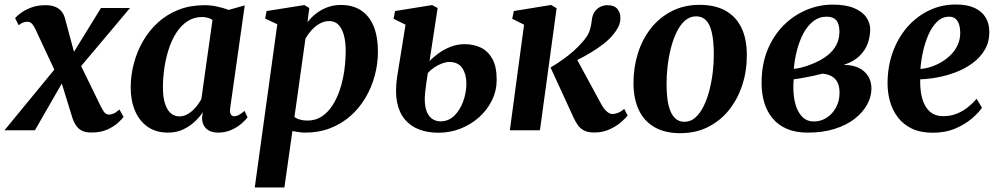

<svg xmlns="http://www.w3.org/2000/svg" viewBox="-49 -578 4429 852"><path d="M356 10Q333.5 10 318 3.5Q302.5 -3 291.8 -16.8Q281 -30.5 273.5 -51L209 -260L250.5 -251.5L106 0H-29L224.5 -308.5L212.5 -225L110 -444.5Q103.5 -459.5 94.8 -470.5Q86 -481.5 73.5 -481.5Q60.5 -481.5 51.5 -477.2Q42.5 -473 34 -466L18 -497.5Q24 -505.5 42 -519.2Q60 -533 88.2 -544Q116.5 -555 153.5 -555Q177 -555 194 -548.5Q211 -542 222.5 -529.2Q234 -516.5 239 -497.5L292.5 -299L252.5 -304.5L399 -542.5H528L277.5 -245L289.5 -329L393.5 -115.5Q402.5 -96.5 411.5 -83Q420.5 -69.5 435 -69.5Q444 -69.5 454.8 -74Q465.5 -78.5 481 -92L499.5 -59.5Q492.5 -49.5 474.5 -33Q456.5 -16.5 427.2 -3.2Q398 10 356 10Z M972.5 -99Q970 -78 975.5 -70Q981 -62 991 -62Q999.5 -62 1010.2 -67.5Q1021 -73 1036 -86L1049.5 -57.5Q1042.5 -47.5 1024.5 -31.2Q1006.5 -15 979.5 -2.2Q952.5 10.5 918 10.5Q885.5 10.5 866.8 -6.8Q848 -24 847.5 -55L851 -79.5Q836 -57.5 813.8 -37Q791.5 -16.5 762.5 -3Q733.5 10.5 697 10.5Q643 10.5 606 -15.5Q569 -41.5 550 -86.8Q531 -132 531 -189.5Q531 -243.5 545 -296.5Q559 -349.5 586 -396.2Q613 -443 652.5 -478.8Q692 -514.5 743.8 -534.8Q795.5 -555 858.5 -555Q886 -555 915 -548.8Q944 -542.5 965.5 -534L1037 -554ZM894 -489.5Q885 -495.5 873.5 -499Q862 -502.5 848 -502.5Q811 -502.5 782.5 -483.5Q754 -464.5 733.2 -432.2Q712.5 -400 699.5 -359.2Q686.5 -318.5 680.2 -275Q674 -231.5 674 -190Q674 -147 683.2 -118.2Q692.5 -89.5 709 -75.5Q725.5 -61.5 747 -61.5Q762 -61.5 776 -67.8Q790 -74 802.8 -85Q815.5 -96 826 -109.8Q836.5 -123.5 844.5 -138.5Z M1081.5 254 1181.5 -470.5 1127.5 -495.5 1134 -529 1301.5 -555.5 1323.5 -542.5 1315.5 -479.5Q1331 -500 1353.2 -517.5Q1375.5 -535 1403.2 -545.5Q1431 -556 1463.5 -556Q1517 -556 1553.8 -531.5Q1590.5 -507 1609.2 -461Q1628 -415 1628 -349.5Q1628 -294.5 1613.8 -241.8Q1599.5 -189 1572.2 -143.2Q1545 -97.5 1505.8 -63Q1466.5 -28.5 1416 -9Q1365.5 10.5 1305 10.5Q1291.5 10.5 1277 8.2Q1262.5 6 1248.5 3.5L1213 254ZM1257.5 -58.5Q1268.5 -51 1283 -47Q1297.5 -43 1316 -43Q1352 -43 1379.5 -61.5Q1407 -80 1427 -111.2Q1447 -142.5 1460 -182.5Q1473 -222.5 1479 -266.5Q1485 -310.5 1485 -353.5Q1485 -392.5 1477 -422Q1469 -451.5 1453 -468Q1437 -484.5 1412 -484.5Q1389.5 -484.5 1369.2 -473Q1349 -461.5 1333 -443.5Q1317 -425.5 1306.5 -407Z M1896 11Q1849.5 11 1811.5 -3.2Q1773.5 -17.5 1748 -47.5Q1722.5 -77.5 1713 -124.5Q1703.5 -171.5 1713.5 -238L1750.5 -468.5L1697.5 -494.5L1704 -529L1868.5 -555.5L1893 -542.5L1857 -306.5Q1872 -323 1895.8 -340.5Q1919.5 -358 1949.5 -370Q1979.5 -382 2013 -382Q2052.5 -382 2084.5 -366.8Q2116.5 -351.5 2135.8 -317Q2155 -282.5 2155 -224.5Q2155 -175.5 2134.2 -133Q2113.5 -90.5 2077.2 -58Q2041 -25.5 1994.5 -7.2Q1948 11 1896 11ZM1905.5 -39.5Q1941.5 -39.5 1967 -64.5Q1992.5 -89.5 2006.5 -128.2Q2020.5 -167 2020.5 -208Q2020.5 -248.5 2002.5 -275.8Q1984.5 -303 1944 -303Q1930 -303 1912.5 -296.5Q1895 -290 1878.2 -278.8Q1861.5 -267.5 1849.5 -254Q1846 -233 1843 -211.5Q1840 -190 1837.5 -167.5Q1833 -122.5 1841 -94Q1849 -65.5 1866.2 -52.5Q1883.5 -39.5 1905.5 -39.5Z M2213.5 0 2276.5 -468.5 2224 -494.5 2231 -529 2396.5 -556 2421 -541.5 2347 0ZM2587.5 10Q2559.5 10 2542.2 0.8Q2525 -8.5 2514.8 -23.2Q2504.5 -38 2497 -54.5L2394 -278.5Q2423.5 -296 2448.5 -313.8Q2473.5 -331.5 2495.5 -351Q2517.5 -370.5 2536.5 -392.5Q2561 -420 2568.2 -443.8Q2575.5 -467.5 2577 -487.5Q2579.5 -511.5 2590.2 -526.5Q2601 -541.5 2616 -548.2Q2631 -555 2646 -555Q2676.5 -555 2690 -539Q2703.5 -523 2704 -501Q2704.5 -477.5 2694.8 -458.5Q2685 -439.5 2671.5 -424Q2655 -403.5 2629.8 -383.8Q2604.5 -364 2575.8 -346.5Q2547 -329 2519.2 -315Q2491.5 -301 2469.5 -291.5L2499.5 -336L2617.5 -118.5Q2629.5 -96 2642.8 -84Q2656 -72 2669.5 -72Q2679 -72 2693 -77.2Q2707 -82.5 2721 -95L2736 -65.5Q2726.5 -52.5 2705.8 -34.8Q2685 -17 2654.8 -3.5Q2624.5 10 2587.5 10Z M3056 -556.5Q3124 -556.5 3170.5 -530.5Q3217 -504.5 3241 -455Q3265 -405.5 3265 -334.5Q3265.5 -265 3245.5 -202.5Q3225.5 -140 3187.2 -91.5Q3149 -43 3094 -15Q3039 13 2969.5 13Q2902.5 13 2856.2 -13.2Q2810 -39.5 2786.2 -89Q2762.5 -138.5 2762 -208.5Q2762 -279 2781.8 -341.8Q2801.5 -404.5 2839.8 -452.8Q2878 -501 2932.5 -528.8Q2987 -556.5 3056 -556.5ZM3040.5 -505.5Q3012 -505.5 2990.5 -486.5Q2969 -467.5 2953.5 -435.5Q2938 -403.5 2928 -364Q2918 -324.5 2913.2 -282.8Q2908.5 -241 2909 -203.5Q2909 -144.5 2918.5 -108Q2928 -71.5 2945.5 -54.5Q2963 -37.5 2988 -37.5Q3016 -37.5 3037.2 -56.8Q3058.5 -76 3074 -108Q3089.5 -140 3099.5 -179.5Q3109.5 -219 3114.2 -260.8Q3119 -302.5 3118.5 -340.5Q3118 -399.5 3109.2 -435.8Q3100.5 -472 3083.2 -488.8Q3066 -505.5 3040.5 -505.5Z M3535.5 10.5Q3481.5 10.5 3442.8 -6.2Q3404 -23 3379 -53.2Q3354 -83.5 3342.2 -123.5Q3330.5 -163.5 3330.5 -209.5Q3330.5 -292 3357 -356.5Q3383.5 -421 3428.5 -465.8Q3473.5 -510.5 3529.8 -534Q3586 -557.5 3645.5 -557.5Q3704.5 -557.5 3741.5 -541.8Q3778.5 -526 3795.5 -500.8Q3812.5 -475.5 3812.5 -447.5Q3812.5 -416 3801.5 -385.2Q3790.5 -354.5 3764.8 -329.5Q3739 -304.5 3695 -290Q3734.5 -290 3761.8 -276.8Q3789 -263.5 3803.5 -239.8Q3818 -216 3818 -185Q3818 -149 3799 -114.2Q3780 -79.5 3744 -51.2Q3708 -23 3655.2 -6.2Q3602.5 10.5 3535.5 10.5ZM3562.5 -39Q3593 -39 3618.8 -55.2Q3644.5 -71.5 3660.5 -100.5Q3676.5 -129.5 3676.5 -166.5Q3676.5 -196 3666.5 -214Q3656.5 -232 3639.2 -240.8Q3622 -249.5 3600.5 -251Q3592 -249.5 3581.5 -246.8Q3571 -244 3559.5 -241.2Q3548 -238.5 3535 -236.5Q3520.5 -233.5 3505.2 -230.8Q3490 -228 3473 -226Q3472 -217.5 3471.8 -207.8Q3471.5 -198 3471.5 -188.5Q3471.5 -148 3481.2 -114Q3491 -80 3511.2 -59.5Q3531.5 -39 3562.5 -39ZM3473.5 -272.5Q3489.5 -274 3504 -277.5Q3518.5 -281 3532 -285.5Q3545.5 -290 3558 -295.5Q3595 -310.5 3621.5 -331Q3648 -351.5 3662 -378.2Q3676 -405 3676 -437.5Q3676 -471.5 3662 -487.8Q3648 -504 3619.5 -504Q3586 -504 3560.2 -484Q3534.5 -464 3516.5 -430.5Q3498.5 -397 3487.8 -355.8Q3477 -314.5 3473.5 -272.5Z M4308.5 -100Q4295 -79.5 4265 -53.2Q4235 -27 4191 -8Q4147 11 4090.5 11Q4036 11 3997.8 -7.2Q3959.5 -25.5 3935.5 -57Q3911.5 -88.5 3900.5 -127.5Q3889.5 -166.5 3889.5 -207.5Q3889.5 -281.5 3912.2 -345.2Q3935 -409 3976.2 -456.8Q4017.5 -504.5 4072.8 -531.2Q4128 -558 4192.5 -558Q4244 -558 4276.5 -542.5Q4309 -527 4324.8 -500.2Q4340.5 -473.5 4341 -440Q4342 -393.5 4321.8 -358.5Q4301.5 -323.5 4267.8 -298.5Q4234 -273.5 4193 -257.8Q4152 -242 4110.8 -234.5Q4069.5 -227 4034.5 -226Q4033.5 -191 4038.8 -161.2Q4044 -131.5 4056.2 -109.2Q4068.5 -87 4088.2 -74.8Q4108 -62.5 4135.5 -62.5Q4169 -62.5 4196.5 -73.5Q4224 -84.5 4246 -102.2Q4268 -120 4285 -139.5ZM4163 -504Q4132.5 -504 4109.8 -482Q4087 -460 4071.5 -425Q4056 -390 4047 -349.8Q4038 -309.5 4035.5 -272Q4057.5 -273.5 4082.2 -281.5Q4107 -289.5 4130.2 -303.5Q4153.5 -317.5 4172.2 -336.8Q4191 -356 4201.8 -380.8Q4212.5 -405.5 4212 -435Q4211 -470 4198.5 -487Q4186 -504 4163 -504Z"/></svg>

Font: Merriweather 48pt
Style: Bold Italic
Weight: 700
Italic angle: -7.8°
Version: Version 2.101